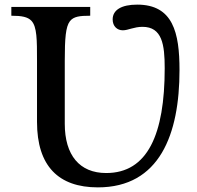

<svg xmlns="http://www.w3.org/2000/svg" viewBox="-20 -800 850 830"><path d="M403 10C670 10 756 -219 756 -497C756 -659 728 -780 573 -780C505 -780 467 -757 467 -716C467 -686 487 -669 511 -669C534 -669 559 -684 596 -684C681 -684 692 -607 692 -505C692 -219 618 -52 439 -52C324 -52 260 -129 260 -265V-537C260 -635 264 -684 282 -708C298 -729 325 -732 370 -732V-770H29V-732C74 -732 100 -727 116 -710C140 -684 140 -628 140 -537V-273C140 -82 233 10 403 10Z"/></svg>

Font: Libre Baskerville
Style: Regular
Weight: 400
Designer: Pablo Impallari, Rodrigo Fuenzalida
Foundry: Pablo Impallari, Rodrigo Fuenzalida
Version: Version 1.051;Glyphs 3.2.3 (3260)